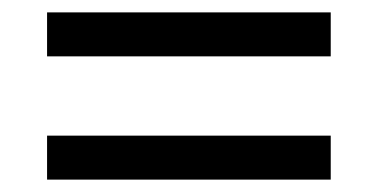

<svg xmlns="http://www.w3.org/2000/svg" viewBox="-20 -507 612 310"><path d="M56 -416V-487H514V-416ZM56 -217V-288H514V-217Z"/></svg>

Font: Noto Znamenny Musical Notation
Style: Regular
Weight: 400
Version: Version 1.003; ttfautohint (v1.8.4.7-5d5b)